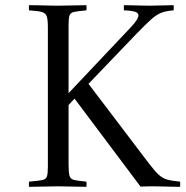

<svg xmlns="http://www.w3.org/2000/svg" viewBox="-20 -721 717 742"><path d="M92 1Q91 -9 92 -19Q127 -22 142.5 -25Q158 -28 161.5 -39.5Q165 -51 165 -77V-614Q165 -644 161 -657Q157 -670 142 -674.5Q127 -679 92 -681Q91 -691 92 -701Q107 -701 128 -700.5Q149 -700 170.5 -699.5Q192 -699 205 -699Q225 -699 258.5 -700Q292 -701 314 -701Q315 -691 314 -681Q281 -678 266.5 -675Q252 -672 248.5 -661Q245 -650 245 -623V-361L485 -615Q502 -633 508.5 -644Q515 -655 515 -662Q515 -671 502 -675.5Q489 -680 459 -681Q458 -691 459 -701Q471 -701 490 -700.5Q509 -700 528 -699.5Q547 -699 559 -699Q582 -699 604.5 -700Q627 -701 651 -701Q652 -691 651 -681Q622 -679 603 -671.5Q584 -664 563.5 -645.5Q543 -627 507 -590L322 -397L552 -94Q577 -61 592.5 -46.5Q608 -32 626 -27Q644 -22 676 -19Q677 -9 676 1Q662 1 641.5 0.5Q621 0 601 -0.5Q581 -1 568 -1Q557 -1 543 -0.5Q529 0 523 0L268 -340L245 -315V-86Q245 -55 248.5 -42Q252 -29 266.5 -25.5Q281 -22 314 -19Q315 -9 314 1Q292 1 258 0Q224 -1 203 -1Q182 -1 148.5 0Q115 1 92 1Z"/></svg>

Font: Castoro Titling
Style: Regular
Weight: 400
Version: Version 2.04